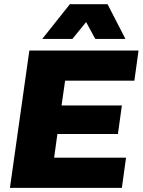

<svg xmlns="http://www.w3.org/2000/svg" viewBox="-20 -903 686 923"><path d="M27.8 0 121.1 -660.2H646L626 -515.1H293L275.9 -396H565.9L546.9 -258.8H255.9L240.2 -145H585.9L565.9 0ZM183.1 -715.8 315.9 -882.8H497.1L583 -715.8H438L394 -796.9L328.1 -715.8Z"/></svg>

Font: Human Sans Black
Style: Italic
Weight: 800
Italic angle: -8°
Designer: Tim Radville
Foundry: Continuum
Version: Version 1.000;FEAKit 1.0